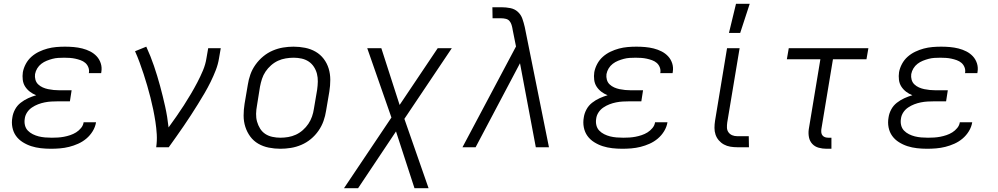

<svg xmlns="http://www.w3.org/2000/svg" viewBox="-20 -773 5240 1008"><path d="M247 8Q220 8 194 5Q168 2 144.5 -5.5Q121 -13 99.5 -26.5Q78 -40 64 -59.5Q50 -79 45 -104.5Q40 -130 45 -157Q48 -178 59 -198.5Q70 -219 88.5 -233.5Q107 -248 128 -257.5Q149 -267 170 -273Q152 -280 137 -291.5Q122 -303 112 -318.5Q102 -334 99.5 -354Q97 -374 100 -394Q104 -416 115.5 -437.5Q127 -459 145 -475Q163 -491 185 -501.5Q207 -512 229.5 -518Q252 -524 275 -526Q298 -528 321 -528Q344 -528 367 -526Q390 -524 412 -518.5Q434 -513 453.5 -503Q473 -493 487.5 -477.5Q502 -462 509 -440.5Q516 -419 512 -395L511 -389H446L447 -392Q449 -407 443.5 -420.5Q438 -434 427.5 -443Q417 -452 403 -457Q389 -462 375 -465Q361 -468 346.5 -469Q332 -470 317 -470Q301 -470 285.5 -469Q270 -468 255 -464Q240 -460 225 -454Q210 -448 197 -438Q184 -428 175.5 -414Q167 -400 164 -384Q162 -369 166 -354.5Q170 -340 180.5 -330Q191 -320 204.5 -314Q218 -308 232.5 -305Q247 -302 262 -300.5Q277 -299 293 -299H356L347 -241H284Q267 -241 249.5 -240Q232 -239 214.5 -235.5Q197 -232 180 -225.5Q163 -219 147.5 -208.5Q132 -198 122 -182.5Q112 -167 110 -150Q107 -132 111 -115.5Q115 -99 126 -87.5Q137 -76 152 -68.5Q167 -61 183 -57Q199 -53 216.5 -51.5Q234 -50 252 -50Q268 -50 284 -51Q300 -52 316 -55Q332 -58 348.5 -63.5Q365 -69 379.5 -78Q394 -87 405.5 -101Q417 -115 419 -131H484V-130Q480 -106 466.5 -84Q453 -62 433.5 -45.5Q414 -29 390.5 -18.5Q367 -8 343 -2Q319 4 294.5 6Q270 8 247 8Z M800 0Q805 -34 803 -67.5Q801 -101 796 -133.5Q791 -166 784.5 -197.5Q778 -229 770 -260.5Q762 -292 753 -323Q744 -354 734 -384.5Q724 -415 713 -445Q702 -475 689 -504L748 -528Q771 -478 788.5 -426.5Q806 -375 820.5 -321.5Q835 -268 847 -214Q859 -160 865 -104Q886 -133 906 -161.5Q926 -190 945 -219.5Q964 -249 982 -279.5Q1000 -310 1016 -340.5Q1032 -371 1045.5 -403Q1059 -435 1064 -468L1073 -520H1139L1130 -468Q1125 -436 1113 -405Q1101 -374 1086 -343.5Q1071 -313 1054 -284Q1037 -255 1019 -226Q1001 -197 982.5 -168.5Q964 -140 944.5 -111.5Q925 -83 905.5 -55.5Q886 -28 866 0Z M1452 8Q1421 8 1391 2Q1361 -4 1336 -18.5Q1311 -33 1294 -56Q1277 -79 1268 -107Q1259 -135 1259 -166Q1259 -197 1264 -228L1281 -328Q1285 -355 1294.5 -382Q1304 -409 1321.5 -433.5Q1339 -458 1362 -477Q1385 -496 1412 -507.5Q1439 -519 1466.5 -523.5Q1494 -528 1521 -528Q1552 -528 1582 -522Q1612 -516 1637 -501.5Q1662 -487 1679.5 -464Q1697 -441 1705.5 -413Q1714 -385 1714 -354Q1714 -323 1709 -292L1692 -192Q1688 -165 1678.5 -138Q1669 -111 1652 -86.5Q1635 -62 1612 -43Q1589 -24 1562 -12.5Q1535 -1 1507 3.5Q1479 8 1452 8ZM1452 -50Q1472 -50 1493 -53.5Q1514 -57 1533.5 -66Q1553 -75 1570 -90Q1587 -105 1599 -123Q1611 -141 1618 -161Q1625 -181 1628 -202L1645 -302Q1648 -323 1648.5 -344.5Q1649 -366 1644 -385.5Q1639 -405 1628 -422Q1617 -439 1600.5 -450Q1584 -461 1563.5 -465.5Q1543 -470 1522 -470Q1502 -470 1480.5 -466.5Q1459 -463 1439.5 -454Q1420 -445 1403 -430Q1386 -415 1374 -397Q1362 -379 1355.5 -359Q1349 -339 1345 -318L1329 -218Q1325 -197 1324.5 -175.5Q1324 -154 1329.5 -134.5Q1335 -115 1345.5 -98Q1356 -81 1372.5 -70Q1389 -59 1410 -54.5Q1431 -50 1452 -50Z M1786 215 2035 -156 1908 -520H1982L2078 -222L2278 -520H2352L2103 -149L2230 215H2156L2059 -83L1860 215Z M2408 0 2689 -529 2671 -619V-620Q2669 -632 2665.5 -643Q2662 -654 2655 -662.5Q2648 -671 2636 -674Q2624 -677 2612 -677H2566L2565 -735H2612Q2636 -735 2659 -730.5Q2682 -726 2698.5 -711Q2715 -696 2722.5 -674.5Q2730 -653 2735 -631L2862 0H2793L2710 -441L2477 0Z M3247 8Q3220 8 3194 5Q3168 2 3144.5 -5.5Q3121 -13 3099.5 -26.5Q3078 -40 3064 -59.5Q3050 -79 3045 -104.5Q3040 -130 3045 -157Q3048 -178 3059 -198.5Q3070 -219 3088.5 -233.5Q3107 -248 3128 -257.5Q3149 -267 3170 -273Q3152 -280 3137 -291.5Q3122 -303 3112 -318.5Q3102 -334 3099.5 -354Q3097 -374 3100 -394Q3104 -416 3115.5 -437.5Q3127 -459 3145 -475Q3163 -491 3185 -501.5Q3207 -512 3229.5 -518Q3252 -524 3275 -526Q3298 -528 3321 -528Q3344 -528 3367 -526Q3390 -524 3412 -518.5Q3434 -513 3453.5 -503Q3473 -493 3487.5 -477.5Q3502 -462 3509 -440.5Q3516 -419 3512 -395L3511 -389H3446L3447 -392Q3449 -407 3443.5 -420.5Q3438 -434 3427.5 -443Q3417 -452 3403 -457Q3389 -462 3375 -465Q3361 -468 3346.5 -469Q3332 -470 3317 -470Q3301 -470 3285.5 -469Q3270 -468 3255 -464Q3240 -460 3225 -454Q3210 -448 3197 -438Q3184 -428 3175.5 -414Q3167 -400 3164 -384Q3162 -369 3166 -354.5Q3170 -340 3180.5 -330Q3191 -320 3204.5 -314Q3218 -308 3232.5 -305Q3247 -302 3262 -300.5Q3277 -299 3293 -299H3356L3347 -241H3284Q3267 -241 3249.5 -240Q3232 -239 3214.5 -235.5Q3197 -232 3180 -225.5Q3163 -219 3147.5 -208.5Q3132 -198 3122 -182.5Q3112 -167 3110 -150Q3107 -132 3111 -115.5Q3115 -99 3126 -87.5Q3137 -76 3152 -68.5Q3167 -61 3183 -57Q3199 -53 3216.5 -51.5Q3234 -50 3252 -50Q3268 -50 3284 -51Q3300 -52 3316 -55Q3332 -58 3348.5 -63.5Q3365 -69 3379.5 -78Q3394 -87 3405.5 -101Q3417 -115 3419 -131H3484V-130Q3480 -106 3466.5 -84Q3453 -62 3433.5 -45.5Q3414 -29 3390.5 -18.5Q3367 -8 3343 -2Q3319 4 3294.5 6Q3270 8 3247 8Z M3912 0H3850Q3832 0 3814 -3Q3796 -6 3780.5 -14.5Q3765 -23 3753.5 -36.5Q3742 -50 3736.5 -66.5Q3731 -83 3731 -101.5Q3731 -120 3734 -139L3797 -520H3863L3798 -130Q3796 -116 3796.5 -102.5Q3797 -89 3804.5 -78.5Q3812 -68 3824 -63Q3836 -58 3850 -58H3911ZM3807 -600 3844 -753H3916L3866 -600Z M4345 8H4319Q4298 8 4278 2.5Q4258 -3 4244.5 -17.5Q4231 -32 4227 -52.5Q4223 -73 4226 -94L4287 -462H4111L4121 -520H4539L4529 -462H4353L4292 -94Q4291 -85 4292 -76.5Q4293 -68 4298.5 -61.5Q4304 -55 4312 -52.5Q4320 -50 4329 -50H4345Z M4847 8Q4820 8 4794 5Q4768 2 4744.5 -5.5Q4721 -13 4699.5 -26.5Q4678 -40 4664 -59.5Q4650 -79 4645 -104.5Q4640 -130 4645 -157Q4648 -178 4659 -198.5Q4670 -219 4688.5 -233.5Q4707 -248 4728 -257.5Q4749 -267 4770 -273Q4752 -280 4737 -291.5Q4722 -303 4712 -318.5Q4702 -334 4699.5 -354Q4697 -374 4700 -394Q4704 -416 4715.5 -437.5Q4727 -459 4745 -475Q4763 -491 4785 -501.5Q4807 -512 4829.5 -518Q4852 -524 4875 -526Q4898 -528 4921 -528Q4944 -528 4967 -526Q4990 -524 5012 -518.5Q5034 -513 5053.5 -503Q5073 -493 5087.5 -477.5Q5102 -462 5109 -440.5Q5116 -419 5112 -395L5111 -389H5046L5047 -392Q5049 -407 5043.5 -420.5Q5038 -434 5027.5 -443Q5017 -452 5003 -457Q4989 -462 4975 -465Q4961 -468 4946.5 -469Q4932 -470 4917 -470Q4901 -470 4885.5 -469Q4870 -468 4855 -464Q4840 -460 4825 -454Q4810 -448 4797 -438Q4784 -428 4775.5 -414Q4767 -400 4764 -384Q4762 -369 4766 -354.5Q4770 -340 4780.5 -330Q4791 -320 4804.5 -314Q4818 -308 4832.5 -305Q4847 -302 4862 -300.5Q4877 -299 4893 -299H4956L4947 -241H4884Q4867 -241 4849.5 -240Q4832 -239 4814.5 -235.5Q4797 -232 4780 -225.5Q4763 -219 4747.5 -208.5Q4732 -198 4722 -182.5Q4712 -167 4710 -150Q4707 -132 4711 -115.5Q4715 -99 4726 -87.5Q4737 -76 4752 -68.5Q4767 -61 4783 -57Q4799 -53 4816.5 -51.5Q4834 -50 4852 -50Q4868 -50 4884 -51Q4900 -52 4916 -55Q4932 -58 4948.5 -63.5Q4965 -69 4979.5 -78Q4994 -87 5005.5 -101Q5017 -115 5019 -131H5084V-130Q5080 -106 5066.5 -84Q5053 -62 5033.5 -45.5Q5014 -29 4990.5 -18.5Q4967 -8 4943 -2Q4919 4 4894.5 6Q4870 8 4847 8Z"/></svg>

Font: Iosevka Aile Light Oblique
Style: Regular
Weight: 300
Italic angle: -9°
Designer: Belleve Invis
Foundry: Belleve Invis
Version: Version 31.1.0; ttfautohint (v1.8.4)